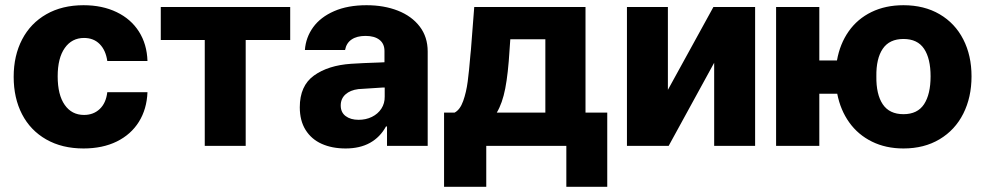

<svg xmlns="http://www.w3.org/2000/svg" viewBox="-20 -557 3764 733"><path d="M32.2 -263.7Q32.2 -344.7 64.5 -406.5Q96.7 -468.3 157 -502.7Q217.3 -537.1 298.8 -537.1Q370.6 -537.1 425.3 -510.7Q480 -484.4 510.5 -436.3Q541 -388.2 543 -324.2H389.6Q383.8 -365.2 360.6 -388.7Q337.4 -412.1 300.8 -412.1Q254.4 -412.1 227.3 -373.8Q200.2 -335.4 200.2 -265.6Q200.2 -194.8 227.1 -156.5Q253.9 -118.2 300.8 -118.2Q336.9 -118.2 360.8 -140.9Q384.8 -163.6 389.6 -205.1H543Q540.5 -140.6 510.3 -92Q480 -43.5 425.8 -16.8Q371.6 9.8 298.8 9.8Q216.8 9.8 156.5 -24.7Q96.2 -59.1 64.2 -120.8Q32.2 -182.6 32.2 -263.7Z M593.8 -530.3H1087.9V-404.3H918V0H761.7V-404.3H593.8Z M1320.8 -313.5Q1364.7 -316.4 1428.2 -318.4Q1436 -319.3 1447.8 -319.3V-362.3Q1447.8 -390.1 1428.7 -405Q1409.7 -419.9 1375.5 -419.9Q1342.3 -419.9 1322.3 -406.2Q1302.2 -392.6 1297.4 -366.2H1144Q1147.5 -414.1 1175.5 -452.9Q1203.6 -491.7 1255.6 -514.4Q1307.6 -537.1 1379.4 -537.1Q1445.8 -537.1 1498.8 -516.4Q1551.8 -495.6 1582.3 -455.8Q1612.8 -416 1612.8 -360.4V0H1457.5V-74.2H1453.6Q1431.2 -33.2 1392.6 -11.7Q1354 9.8 1299.3 9.8Q1247.6 9.8 1208.3 -7.8Q1168.9 -25.4 1146.7 -60.8Q1124.5 -96.2 1124.5 -147.5Q1124.5 -229.5 1178.7 -268.6Q1232.9 -307.6 1320.8 -313.5ZM1349.1 -99.6Q1377 -99.6 1399.9 -110.8Q1422.9 -122.1 1436 -142.3Q1449.2 -162.6 1448.7 -188.5V-222.7H1439L1348.1 -216.8Q1316.9 -212.9 1298.8 -196.5Q1280.8 -180.2 1280.8 -154.3Q1280.8 -127.9 1299.6 -113.8Q1318.4 -99.6 1349.1 -99.6Z M1675.3 -127H1715.3Q1736.3 -137.7 1748.3 -171.4Q1760.3 -205.1 1765.6 -246.1Q1771 -287.1 1775.9 -347.7L1777.8 -366.2L1790.5 -530.3H2215.3V-127H2298.3V156.2H2142.1V0H1836.4V156.2H1675.3ZM2062 -127V-407.2H1928.2L1925.3 -366.2Q1919.9 -275.9 1908.9 -219.2Q1897.9 -162.6 1876.5 -127Z M2703.6 -530.3H2862.8V0H2706.5V-317.4L2532.7 0H2373.5V-530.3H2529.8V-213.9Z M3107.9 -326.2H3175.3Q3186.5 -389.6 3220 -437.3Q3253.4 -484.9 3306.9 -511Q3360.4 -537.1 3429.2 -537.1Q3508.3 -537.1 3567.1 -502.7Q3626 -468.3 3657.5 -406.7Q3689 -345.2 3689 -265.6Q3689 -185.5 3657.5 -123Q3626 -60.5 3567.1 -25.4Q3508.3 9.8 3429.2 9.8Q3361.8 9.8 3308.8 -16.4Q3255.9 -42.5 3222.2 -89.6Q3188.5 -136.7 3176.3 -199.2H3107.9V0H2942.9V-530.3H3107.9ZM3532.7 -265.6Q3532.7 -333.5 3507.8 -370.8Q3482.9 -408.2 3429.2 -408.2Q3375.5 -408.2 3350.1 -370.8Q3324.7 -333.5 3325.7 -265.6Q3324.7 -196.8 3350.1 -158.9Q3375.5 -121.1 3429.2 -121.1Q3482.9 -121.1 3507.8 -159.2Q3532.7 -197.3 3532.7 -265.6Z"/></svg>

Font: Pretendard GOV ExtraBold
Style: Regular
Weight: 800
Designer: Base glyphs from Inter by Rasmus Andersson; Hangeul glyphs from Noto Sans CJK(Source Han Sans) by Jang Soo-young and Kan
Foundry: Kil Hyung-jin
Version: Version 1.309